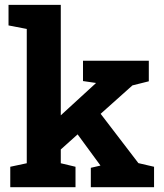

<svg xmlns="http://www.w3.org/2000/svg" viewBox="-20 -782 683 802"><path d="M22.9 0V-85.4L91.8 -100.1V-661.1L15.6 -675.8V-761.7H233.9V-300.3L379.9 -434.1L380.9 -435.5L326.7 -443.4V-528.3H601.6V-442.4L533.2 -425.3L400.4 -306.6L558.1 -100.6L623.5 -85.4V0H359.4V-81.1L399.4 -90.3L398.4 -92.3L304.2 -220.7L233.9 -157.7V-100.1L295.4 -85.4V0Z"/></svg>

Font: Roboto Slab
Style: Bold
Weight: 700
Designer: Google
Version: Version 2.000; ttfautohint (v1.8.1.43-b0c9)